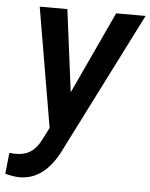

<svg xmlns="http://www.w3.org/2000/svg" viewBox="-90 -572 651 831"><g transform="rotate(5 235.5 -156.5)"><path d="M214.8 -170.9 380.9 -528.3H508.8L195.8 91.3Q130.4 216.3 23.4 214.8Q-2.9 213.9 -36.6 205.1L-26.9 113.3L-5.9 115.2Q36.1 116.7 63.5 99.4Q90.8 82 109.4 45.4L137.2 -9.3L48.8 -528.3H168.9Z"/></g></svg>

Font: RobotoDraft Medium
Style: Italic
Weight: 500
Italic angle: -12°
Version: Version 2.001152; 2014